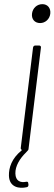

<svg xmlns="http://www.w3.org/2000/svg" viewBox="-20 -721 262 924"><path d="M173 -610C198 -610 219 -629 222 -655C225 -682 209 -701 184 -701C158 -701 137 -682 134 -655C131 -629 147 -610 173 -610ZM54 114C53 78 76 41 105 13C109 8 113 4 115 2C116 1 117 -1 117 -2L177 -492C178 -498 174 -502 168 -502H150C144 -502 140 -498 139 -492L80 -10C79 -6 81 -3 83 -1C85 0 86 1 84 3C36 42 22 86 23 125C25 181 73 188 108 180C115 179 117 174 117 168L116 161C116 155 112 152 105 154C79 159 55 151 54 114Z"/></svg>

Font: Barlow Condensed ExtraLight
Style: Italic
Weight: 275
Width: 3
Italic angle: -7°
Designer: Jeremy Tribby
Foundry: Tribby Type
Version: Version 1.422;hotconv 1.0.109;makeotfexe 2.5.65596